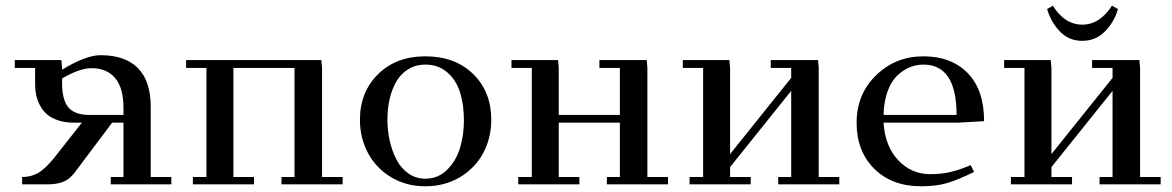

<svg xmlns="http://www.w3.org/2000/svg" viewBox="-20 -651 4139 678"><path d="M32.2 -411.1V-439H196.8L199.2 -411.1V-404.8Q283.2 -456.1 335 -456.1Q422.4 -456.1 467.3 -410.2Q512.2 -364.3 512.2 -274.9V-25.9H585V0H371.1V-25.9H416V-217.8H376L243.2 -41Q225.1 -17.1 202.1 -8.5Q179.2 0 147.9 0H58.1V-25.9Q89.4 -25.9 114.3 -40Q139.2 -54.2 169.9 -91.8L269 -217.8H241.2Q210.4 -217.8 186 -225.8Q161.6 -233.9 146.5 -246.8Q131.3 -259.8 121.6 -278.1Q111.8 -296.4 107.9 -314.9Q104 -333.5 104 -354V-411.1ZM199.2 -358.9Q199.2 -297.4 221.9 -271.2Q244.6 -245.1 295.9 -245.1H416V-270Q416 -340.3 386.7 -375.2Q357.4 -410.2 303.2 -410.2Q261.2 -410.2 199.2 -374Z M637.2 -411.1V-439H1114.7L1117.2 -411.1V-25.9H1189.9V0H974.1V-25.9H1020V-411.1H804.2V-25.9H877V0H661.1V-25.9H709V-411.1Z M1251 -228Q1251 -325.7 1314.9 -388.9Q1378.9 -452.1 1481.9 -452.1Q1586.9 -452.1 1650.9 -389.6Q1714.8 -327.1 1714.8 -228Q1714.8 -163.6 1686 -110.1Q1657.2 -56.6 1603.5 -24.9Q1549.8 6.8 1481.9 6.8Q1414.6 6.8 1361.3 -25.1Q1308.1 -57.1 1279.5 -110.6Q1251 -164.1 1251 -228ZM1348.1 -228Q1348.1 -189.5 1356.4 -153.1Q1364.7 -116.7 1380.4 -86.7Q1396 -56.6 1422.4 -38.3Q1448.7 -20 1481.9 -20Q1526.9 -20 1558.6 -51.3Q1590.3 -82.5 1604.2 -127.9Q1618.2 -173.3 1618.2 -226.1Q1618.2 -282.2 1604.2 -325.7Q1590.3 -369.1 1558.8 -396Q1527.3 -422.9 1481.9 -422.9Q1448.7 -422.9 1422.6 -407.2Q1396.5 -391.6 1380.4 -364.5Q1364.3 -337.4 1356.2 -302.7Q1348.1 -268.1 1348.1 -228Z M1786.1 -411.1V-439H1950.7L1953.1 -411.1V-245.1H2168.9V-411.1H2096.7V-439H2263.7L2266.1 -411.1V-25.9H2338.9V0H2123V-25.9H2168.9V-217.8H1953.1V-25.9H2025.9V0H1810.1V-25.9H1857.9V-411.1Z M2391.1 -411.1V-439H2555.7L2558.1 -411.1V-106.9L2773.9 -376V-411.1H2701.7V-439H2868.7L2871.1 -411.1V-25.9H2943.8V0H2728V-25.9H2773.9V-330.1L2558.1 -61V-25.9H2630.9V0H2415V-25.9H2462.9V-411.1Z M3240.7 -452.1Q3339.4 -452.1 3397.2 -392.8Q3455.1 -333.5 3455.1 -223.1L3361.8 -217.8H3100.1Q3105 -135.3 3151.4 -85.7Q3197.8 -36.1 3264.6 -36.1Q3305.7 -36.1 3337.9 -43.9Q3370.1 -51.8 3407.7 -67.9L3419.9 -43.9Q3361.3 -15.1 3323.2 -4.2Q3285.2 6.8 3232.9 6.8Q3129.4 6.8 3067.1 -55.2Q3004.9 -117.2 3004.9 -217.8Q3004.9 -318.4 3073.7 -385.3Q3142.6 -452.1 3240.7 -452.1ZM3100.1 -245.1H3357.9Q3357.9 -422.9 3240.7 -422.9Q3215.8 -422.9 3192.4 -413.3Q3168.9 -403.8 3148.2 -384Q3127.4 -364.3 3114.3 -328.4Q3101.1 -292.5 3100.1 -245.1Z M3525.9 -411.1V-439H3690.4L3692.9 -411.1V-106.9L3908.7 -376V-411.1H3836.4V-439H4003.4L4005.9 -411.1V-25.9H4078.6V0H3862.8V-25.9H3908.7V-330.1L3692.9 -61V-25.9H3765.6V0H3549.8V-25.9H3597.7V-411.1ZM3677.7 -619.1 3697.8 -630.9Q3739.3 -564 3801.8 -564Q3863.3 -564 3906.7 -630.9L3927.7 -619.1Q3915.5 -574.7 3882.6 -540.8Q3849.6 -506.8 3801.8 -506.8Q3753.9 -506.8 3722.2 -540.5Q3690.4 -574.2 3677.7 -619.1Z"/></svg>

Font: Dehuti
Style: Bold
Weight: 700
Version: Version 1.2